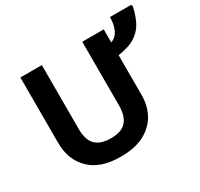

<svg xmlns="http://www.w3.org/2000/svg" viewBox="-160 -959 1215 1169"><g transform="rotate(-30 447.5 -375.0)"><path d="M670.9 -622.1Q707.5 -635.3 724.1 -671.9Q741.2 -708.5 741.2 -759.8H888.2L895 -749Q884.3 -696.3 862.3 -649.9Q840.8 -605 796.4 -574.2Q751 -543.9 670.9 -532.2V-252Q670.9 -178.2 638.7 -118.2Q605.5 -59.6 540.5 -24.4Q474.6 9.8 375 9.8Q231.9 9.8 159.2 -62.5Q85 -134.8 85 -253.9V-713.9H235.8V-265.1Q235.8 -186.5 272 -151.4Q308.6 -117.2 378.9 -117.2Q453.1 -117.2 486.3 -154.3Q520 -192.4 520 -266.1V-713.9H670.9Z"/></g></svg>

Font: Droid Sans Thai
Style: Bold
Weight: 700
Designer: Steve Matteson
Foundry: Ascender Corporation
Version: Version 1.00